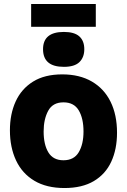

<svg xmlns="http://www.w3.org/2000/svg" viewBox="-20 -938 640 968"><path d="M305 10Q215 10 153.5 -26.5Q92 -63 61 -129Q30 -195 30 -281Q30 -363 59 -426.5Q88 -490 146.5 -526.5Q205 -563 294 -563Q381 -563 443 -527Q505 -491 537.5 -425Q570 -359 570 -269Q570 -186 541 -123Q512 -60 453 -25Q394 10 305 10ZM300 -130Q353 -130 377 -170.5Q401 -211 401 -275Q401 -341 377 -381.5Q353 -422 300 -422Q246 -422 223 -379.5Q200 -337 200 -275Q200 -209 224 -169.5Q248 -130 300 -130ZM302 -601Q197 -601 197 -690Q197 -777 302 -777Q355 -777 380 -754.5Q405 -732 405 -690Q405 -649 380.5 -625Q356 -601 302 -601ZM137 -803V-918H463V-803Z"/></svg>

Font: Noto Sans Mono Black
Style: Regular
Weight: 900
Designer: Monotype Design Team
Foundry: Monotype Imaging Inc.
Version: Version 2.014